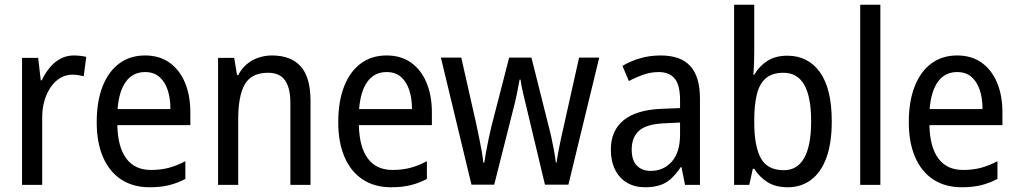

<svg xmlns="http://www.w3.org/2000/svg" viewBox="-20 -780 4293 810"><path d="M291 -546Q304 -546 318 -544.5Q332 -543 344 -540L333 -458Q323 -461 310 -463Q297 -465 285 -465Q259 -465 236 -452Q213 -439 195.5 -414.5Q178 -390 168 -357Q158 -324 158 -284V0H73V-536H141L152 -441H156Q170 -471 190 -495Q210 -519 235.5 -532.5Q261 -546 291 -546Z M592 -546Q653 -546 695.5 -515.5Q738 -485 760.5 -431Q783 -377 783 -306V-252H475Q477 -159 513 -111Q549 -63 617 -63Q658 -63 692 -72Q726 -81 762 -100V-25Q727 -7 692 1.5Q657 10 611 10Q541 10 491 -23Q441 -56 414.5 -117.5Q388 -179 388 -264Q388 -353 413 -416Q438 -479 483.5 -512.5Q529 -546 592 -546ZM592 -476Q541 -476 511.5 -436Q482 -396 476 -320H699Q699 -365 687.5 -400Q676 -435 652.5 -455.5Q629 -476 592 -476Z M1127 -546Q1207 -546 1248.5 -500Q1290 -454 1290 -354V0H1205V-345Q1205 -409 1182.5 -441Q1160 -473 1111 -473Q1041 -473 1013 -424.5Q985 -376 985 -278V0H900V-536H968L980 -463H985Q999 -491 1021.5 -509.5Q1044 -528 1071 -537Q1098 -546 1127 -546Z M1611 -546Q1672 -546 1714.5 -515.5Q1757 -485 1779.5 -431Q1802 -377 1802 -306V-252H1494Q1496 -159 1532 -111Q1568 -63 1636 -63Q1677 -63 1711 -72Q1745 -81 1781 -100V-25Q1746 -7 1711 1.5Q1676 10 1630 10Q1560 10 1510 -23Q1460 -56 1433.5 -117.5Q1407 -179 1407 -264Q1407 -353 1432 -416Q1457 -479 1502.5 -512.5Q1548 -546 1611 -546ZM1611 -476Q1560 -476 1530.5 -436Q1501 -396 1495 -320H1718Q1718 -365 1706.5 -400Q1695 -435 1671.5 -455.5Q1648 -476 1611 -476Z M2205 -311Q2196 -348 2187.5 -384Q2179 -420 2176 -444H2172Q2168 -420 2160.5 -383.5Q2153 -347 2143 -310L2065 -1H1969L1840 -537H1926L1989 -258Q1995 -230 2001 -200.5Q2007 -171 2012 -143.5Q2017 -116 2019 -94H2023Q2026 -113 2030.5 -138.5Q2035 -164 2041 -192.5Q2047 -221 2053 -246L2128 -537H2222L2295 -246Q2301 -224 2306.5 -198.5Q2312 -173 2317 -146Q2322 -119 2325 -94H2328Q2331 -117 2338.5 -155.5Q2346 -194 2356 -237L2423 -537H2508L2378 -1H2279Z M2767 -546Q2852 -546 2892.5 -501Q2933 -456 2933 -364V0H2870L2855 -75H2852Q2833 -47 2812.5 -27.5Q2792 -8 2765 1Q2738 10 2701 10Q2658 10 2625.5 -9Q2593 -28 2575 -64Q2557 -100 2557 -149Q2557 -229 2611 -273Q2665 -317 2773 -321L2849 -324V-357Q2849 -422 2826 -449Q2803 -476 2759 -476Q2726 -476 2694.5 -465Q2663 -454 2633 -438L2606 -502Q2639 -522 2680 -534Q2721 -546 2767 -546ZM2786 -260Q2708 -257 2676.5 -229Q2645 -201 2645 -149Q2645 -103 2667 -81Q2689 -59 2725 -59Q2779 -59 2814 -98Q2849 -137 2849 -213V-263Z M3162 -563Q3162 -536 3161 -510.5Q3160 -485 3158 -465H3162Q3184 -502 3218 -523.5Q3252 -545 3302 -545Q3389 -545 3439 -475.5Q3489 -406 3489 -268Q3489 -177 3466.5 -115Q3444 -53 3402 -21.5Q3360 10 3303 10Q3252 10 3218 -11.5Q3184 -33 3162 -68H3156L3141 0H3077V-760H3162ZM3285 -473Q3238 -473 3211 -450Q3184 -427 3173 -382Q3162 -337 3162 -273V-263Q3162 -164 3189.5 -113Q3217 -62 3287 -62Q3344 -62 3373 -114Q3402 -166 3402 -269Q3402 -371 3373 -422Q3344 -473 3285 -473Z M3694 0H3609V-760H3694Z M4018 -546Q4079 -546 4121.5 -515.5Q4164 -485 4186.5 -431Q4209 -377 4209 -306V-252H3901Q3903 -159 3939 -111Q3975 -63 4043 -63Q4084 -63 4118 -72Q4152 -81 4188 -100V-25Q4153 -7 4118 1.5Q4083 10 4037 10Q3967 10 3917 -23Q3867 -56 3840.5 -117.5Q3814 -179 3814 -264Q3814 -353 3839 -416Q3864 -479 3909.5 -512.5Q3955 -546 4018 -546ZM4018 -476Q3967 -476 3937.5 -436Q3908 -396 3902 -320H4125Q4125 -365 4113.5 -400Q4102 -435 4078.5 -455.5Q4055 -476 4018 -476Z"/></svg>

Font: Noto Sans Display SemiCondensed
Style: Regular
Weight: 400
Width: 4
Version: Version 2.003